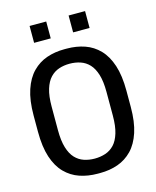

<svg xmlns="http://www.w3.org/2000/svg" viewBox="-128 -955 856 1052"><g transform="rotate(-15 300.0 -429.0)"><path d="M294 10Q239.2 10 192.5 -5.9Q145.8 -21.8 110.6 -57.5Q75.5 -93.2 56.1 -152Q36.8 -210.8 36.8 -296.5V-388.8Q36.8 -474.5 56.6 -533.6Q76.5 -592.8 111.8 -628.5Q147 -664.2 193.2 -680.1Q239.5 -696 292.8 -696H307Q361.8 -696 408.5 -679.8Q455.2 -663.5 489.9 -627.6Q524.5 -591.8 543.9 -533Q563.2 -474.2 563.2 -388.8V-296.5Q563.2 -211.8 543.9 -153Q524.5 -94.2 489.9 -58.5Q455.2 -22.8 409 -6.4Q362.8 10 308.2 10ZM300 -74Q332.5 -74 361 -83.5Q389.5 -93 410.8 -115.5Q432 -138 444 -177.4Q456 -216.8 456 -276.2V-410.5Q456 -470 444 -509Q432 -548 410.8 -570.5Q389.5 -593 361 -602.5Q332.5 -612 300 -612Q267.5 -612 239.4 -602.5Q211.2 -593 190 -570.5Q168.8 -548 156.8 -509Q144.8 -470 144.8 -410.5V-276.2Q144.8 -216.8 156.8 -177.4Q168.8 -138 190 -115.5Q211.2 -93 239.4 -83.5Q267.5 -74 300 -74ZM142.5 -772.8V-868.5H236.8V-772.8ZM363.8 -772.8V-868.5H457.2V-772.8Z"/></g></svg>

Font: Chivo Mono Medium
Style: Regular
Weight: 500
Monospace: yes
Designer: Hector Gatti
Foundry: Omnibus-Type
Version: Version 1.008